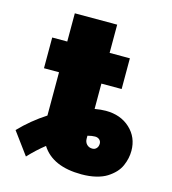

<svg xmlns="http://www.w3.org/2000/svg" viewBox="-104 -761 768 858"><g transform="rotate(15 280.0 -332.0)"><path d="M136.4 -676.1H332.4V-545.5H426.1V-403.4H332.4V-286.2Q361.2 -291.2 383.5 -291.2Q452.4 -291.2 496.1 -250.5Q539.8 -209.9 539.8 -147.7Q539.8 -130.7 536.2 -113.6Q532.7 -96.6 524.7 -78.1Q516.7 -59.7 502 -44Q487.2 -28.4 467.3 -15.8Q447.4 -3.2 417.4 4.1Q387.4 11.4 350.9 11.4Q217 11.4 165.5 -70.3Q126.8 -39.8 90.9 -1.4L15.6 -103.7Q70.3 -160.5 136.4 -203.1V-403.4H66.8V-545.5H136.4ZM332.4 -162.3V-149.1Q332.4 -132.8 342.3 -122.5Q352.3 -112.2 367.9 -112.2Q380 -112.2 387.4 -120.6Q394.9 -128.9 394.9 -142Q394.9 -153.4 386.9 -160.5Q378.9 -167.6 366.5 -167.6Q352.3 -167.6 332.4 -162.3Z"/></g></svg>

Font: Karasuma Gothic
Style: Black
Weight: 900
Designer: Rasmus Andersson / Ryoko Nishizuka
Foundry: Genbu
Version: Version 1.00